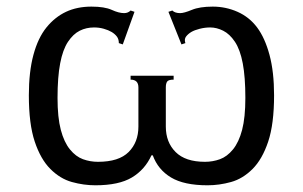

<svg xmlns="http://www.w3.org/2000/svg" viewBox="-20 -551 907 575"><path d="M601.6 3.9Q531.2 3.9 492.2 -19.5Q453.1 -43 437.5 -85.9H433.6Q414.1 -43 375 -19.5Q335.9 3.9 265.6 3.9Q230.5 3.9 195.3 -5.9Q160.2 -15.6 130.9 -44.9Q101.6 -74.2 84 -127Q66.4 -179.7 66.4 -265.6Q66.4 -335.9 80.1 -386.7Q93.8 -437.5 119.1 -468.8Q144.5 -500 177.7 -515.6Q210.9 -531.2 253.9 -531.2Q293 -531.2 314.5 -521.5Q335.9 -511.7 351.6 -511.7Q363.3 -511.7 371.1 -519.5L382.8 -515.6L347.7 -418L335.9 -421.9Q335.9 -433.6 330.1 -441.4Q324.2 -449.2 314.5 -455.1Q304.7 -460.9 291 -464.8Q277.3 -468.8 261.7 -468.8Q238.3 -468.8 218.8 -459Q199.2 -449.2 183.6 -425.8Q168 -402.3 160.2 -361.3Q152.3 -320.3 152.3 -257.8Q152.3 -199.2 162.1 -162.1Q171.9 -125 189.5 -103.5Q207 -82 228.5 -74.2Q250 -66.4 273.4 -66.4Q335.9 -66.4 365.2 -95.7Q394.5 -125 394.5 -171.9V-289.1Q394.5 -300.8 388.7 -306.6Q382.8 -312.5 371.1 -312.5V-324.2H500V-312.5Q484.4 -312.5 480.5 -306.6Q476.6 -300.8 476.6 -289.1V-171.9Q476.6 -125 505.9 -95.7Q535.2 -66.4 593.8 -66.4Q617.2 -66.4 638.7 -74.2Q660.2 -82 677.7 -103.5Q695.3 -125 705.1 -162.1Q714.8 -199.2 714.8 -257.8Q714.8 -320.3 707 -361.3Q699.2 -402.3 683.6 -425.8Q668 -449.2 648.4 -459Q628.9 -468.8 609.4 -468.8Q593.8 -468.8 578.1 -464.8Q562.5 -460.9 552.7 -455.1Q543 -449.2 537.1 -441.4Q531.2 -433.6 535.2 -421.9L523.4 -418L484.4 -515.6L496.1 -519.5Q503.9 -511.7 519.5 -511.7Q531.2 -511.7 554.7 -521.5Q578.1 -531.2 617.2 -531.2Q656.2 -531.2 691.4 -515.6Q726.6 -500 750 -468.8Q773.4 -437.5 787.1 -386.7Q800.8 -335.9 800.8 -265.6Q800.8 -179.7 783.2 -127Q765.6 -74.2 736.3 -44.9Q707 -15.6 671.9 -5.9Q636.7 3.9 601.6 3.9Z"/></svg>

Font: 和音 by 宁静之雨，公众号njzyshare
Style: Regular
Weight: 400
Designer: Steve Matteson
Foundry: Ascender Corporation
Version: Version 6.00;June 8, 2018;FontCreator 11.0.0.2388 32-bit